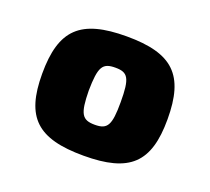

<svg xmlns="http://www.w3.org/2000/svg" viewBox="-72 -709 582 531"><g transform="rotate(20 218.5 -443.5)"><path d="M219 -619C83 -619 34 -572 34 -442C34 -314 83 -268 219 -268C354 -268 403 -314 403 -442C403 -572 354 -619 219 -619ZM219 -527C256 -527 265 -513 265 -442C265 -374 256 -359 219 -359C181 -359 172 -374 171 -442C172 -513 181 -527 219 -527Z"/></g></svg>

Font: Exo 2 Extra Bold
Style: Regular
Weight: 800
Designer: Natanael Gama
Version: Version 1.001;PS 001.001;hotconv 1.0.88;makeotf.lib2.5.64775